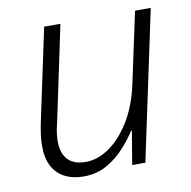

<svg xmlns="http://www.w3.org/2000/svg" viewBox="-66 -598 671 674"><g transform="rotate(-10 269.5 -261.0)"><path d="M180 10Q141 10 112.5 -5Q84 -20 69 -48.5Q54 -77 54 -120Q54 -139 56.5 -158Q59 -177 63 -198L134 -532H192L120 -191Q115 -172 113 -156Q111 -140 111 -127Q111 -84 132.5 -61.5Q154 -39 196 -39Q239 -39 280.5 -68Q322 -97 355 -151Q388 -205 404 -280L458 -532H514L401 0H354L374 -119H371Q354 -92 326.5 -61.5Q299 -31 262.5 -10.5Q226 10 180 10Z"/></g></svg>

Font: Noto Sans Display Light
Style: Italic
Weight: 300
Italic angle: -12°
Designer: Monotype Design Team
Foundry: Monotype Imaging Inc.
Version: Version 2.003